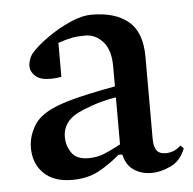

<svg xmlns="http://www.w3.org/2000/svg" viewBox="-41 -491 545 541"><g transform="rotate(-5 231.5 -220.5)"><path d="M142 9Q91 9 62.5 -18.5Q34 -46 34 -91Q34 -124 53.5 -155.5Q73 -187 131 -207Q160 -217 205 -227Q250 -237 285 -243V-299Q285 -346 264 -369.5Q243 -393 214 -393Q193 -393 176.5 -390Q160 -387 137 -379V-283Q121 -280 107 -280Q77 -280 63.5 -292.5Q50 -305 50 -321Q50 -330 53.5 -340Q57 -350 65 -359Q82 -378 112 -399Q142 -420 175.5 -435Q209 -450 237 -450Q304 -450 341 -419Q378 -388 378 -318V-87Q378 -65 385.5 -54Q393 -43 412 -43Q422 -43 433 -47Q444 -51 454 -61L463 -52Q450 -18 421.5 -4.5Q393 9 367 9Q339 9 317.5 -5Q296 -19 289 -50H278Q249 -25 217.5 -8Q186 9 142 9ZM132 -113Q132 -88 146 -68Q160 -48 193 -48Q218 -48 237.5 -56Q257 -64 285 -79V-84V-212Q269 -210 244.5 -203.5Q220 -197 193 -186Q160 -173 146 -155Q132 -137 132 -113Z"/></g></svg>

Font: Gulzar
Style: Regular
Weight: 400
Designer: Borna Izadpanah, Alice Savoie, Simon Cozens, Fiona Ross
Version: Version 1.000;[7b34f74]; ttfautohint (v1.8.4)